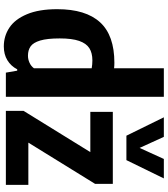

<svg xmlns="http://www.w3.org/2000/svg" viewBox="42 -890 858 982"><g transform="rotate(90 471.0 -399.0)"><path d="M27 -262.5Q27 -408.5 94 -481.8Q161 -555 301 -555Q315.5 -555 329 -553.5V-808H475V0H351.5L341.5 -58H334.5Q318 -26 288.2 -7.8Q258.5 10.5 217.5 10.5Q164.5 10.5 121.5 -18Q78.5 -46.5 52.8 -107.8Q27 -169 27 -262.5ZM329 -143.5V-439Q309 -442.5 289 -442.5Q251 -442.5 226.5 -427Q202 -411.5 189.2 -374.8Q176.5 -338 176.5 -275.5Q176.5 -211.5 187.2 -175.8Q198 -140 217.2 -126.5Q236.5 -113 265 -113Q283.5 -113 301 -121Q318.5 -129 329 -143.5ZM709.5 -115H925.5V0H547V-90.5L758 -432H552V-547H920.5V-456.5ZM793 -808H892.5L799 -616.5H674L580 -808H680L736.5 -684Z"/></g></svg>

Font: Encode Sans Condensed
Style: Bold
Weight: 700
Width: 3
Designer: Multiple Designers
Foundry: Impallari Type
Version: Version 2.000